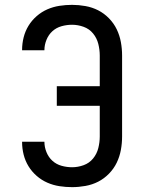

<svg xmlns="http://www.w3.org/2000/svg" viewBox="-20 -763 588 791"><path d="M277 8Q251 8 225 4Q199 0 175 -10.5Q151 -21 131 -38.5Q111 -56 97.5 -78Q84 -100 77.5 -125.5Q71 -151 71 -178V-179H163V-178Q163 -157 171.5 -136Q180 -115 196 -100.5Q212 -86 233.5 -80Q255 -74 277 -74Q301 -74 324.5 -82.5Q348 -91 363.5 -110Q379 -129 385 -153Q391 -177 391 -201V-327H214V-408H391V-534Q391 -558 385 -582Q379 -606 363.5 -625Q348 -644 324.5 -652.5Q301 -661 277 -661Q255 -661 233.5 -655Q212 -649 196 -634.5Q180 -620 171.5 -599Q163 -578 163 -557V-556H71V-557Q71 -584 77.5 -609.5Q84 -635 97.5 -657Q111 -679 131 -696.5Q151 -714 175 -724.5Q199 -735 225 -739Q251 -743 277 -743Q304 -743 332 -738Q360 -733 384.5 -720.5Q409 -708 429 -687.5Q449 -667 461 -642Q473 -617 478 -589.5Q483 -562 483 -534V-201Q483 -173 478 -145.5Q473 -118 461 -93Q449 -68 429 -47.5Q409 -27 384.5 -14.5Q360 -2 332 3Q304 8 277 8Z"/></svg>

Font: Iosevka Semi-Condensed Medium
Style: Regular
Weight: 500
Monospace: yes
Designer: Belleve Invis
Foundry: Belleve Invis
Version: Version 27.3.5